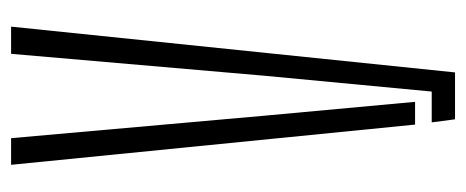

<svg xmlns="http://www.w3.org/2000/svg" viewBox="-267 -573 840 346"><g transform="rotate(-90 153.0 -400.0)"><path d="M29 -800H77L117.5 -343.5L142.5 -72H101.5ZM105.5 -42H161L189.5 -343.5L229 -800H278L195.5 0H111Z"/></g></svg>

Font: Big Shoulders Stencil Display Light
Style: Regular
Weight: 300
Designer: Patric King
Foundry: XO Type Co
Version: Version 1.000